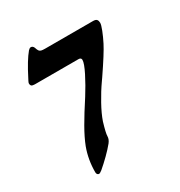

<svg xmlns="http://www.w3.org/2000/svg" viewBox="-156 -737 811 866"><g transform="rotate(-30 249.5 -303.5)"><path d="M302.2 -461.9Q302.2 -473.6 288.1 -473.6H61Q49.3 -473.6 44.4 -477.5Q39.6 -481.4 39.6 -490.7Q39.6 -494.1 43.7 -502Q47.9 -509.8 49.3 -512.7Q86.4 -585.9 114.7 -619.6Q119.1 -624 122.1 -626Q125 -627.9 128.9 -627.9Q133.8 -627.9 137.7 -624.8Q141.6 -621.6 143.6 -616.2Q147.5 -603.5 151.4 -598.4Q155.3 -593.3 161.6 -591.6Q168 -589.8 182.1 -589.8H430.7Q445.3 -589.8 450.2 -583.5Q455.1 -577.1 455.1 -566.9Q455.1 -556.6 445.1 -531Q435.1 -505.4 420.9 -477.5Q401.9 -439.9 340.3 -349.6L330.1 -335Q303.2 -296.9 279.1 -253.2Q254.9 -209.5 243.2 -175.3Q227.5 -123 227.5 -106.9Q227.5 -91.8 215.3 -76.2Q198.2 -55.2 173.6 -31Q148.9 -6.8 127 11.7Q115.2 21 110.4 21Q105 21 101.8 16.8Q98.6 12.7 98.6 5.9Q98.6 -59.1 120.1 -117.2Q134.8 -155.3 161.4 -201.7Q188 -248 229.5 -311.5Q257.3 -355.5 279.8 -399.9Q302.2 -444.3 302.2 -461.9Z"/></g></svg>

Font: David Libre Medium
Style: Regular
Weight: 500
Version: Version 1.000